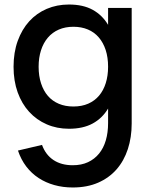

<svg xmlns="http://www.w3.org/2000/svg" viewBox="-20 -575 673 850"><path d="M285 -555Q348 -555 390.5 -531.5Q433 -508 458.5 -465V-540H563V-28.5Q563 33 546 85Q529 137 496 174.8Q463 212.5 414.2 233.8Q365.5 255 302 255Q258.5 255 220.2 244.2Q182 233.5 150.8 213Q119.5 192.5 96.2 162Q73 131.5 59.5 91.5L166 66.5Q182 110.5 216.8 133.5Q251.5 156.5 302 156.5Q340.5 156.5 369.5 143Q398.5 129.5 418.5 105Q438.5 80.5 448.5 46.2Q458.5 12 458.5 -30V-94.5Q433 -51.5 390.2 -28.2Q347.5 -5 285 -5Q232 -5 187 -24.5Q142 -44 109.2 -79.8Q76.5 -115.5 58.2 -166.2Q40 -217 40 -279.5Q40 -343 58.5 -394Q77 -445 109.5 -480.8Q142 -516.5 187 -535.8Q232 -555 285 -555ZM305 -103.5Q342 -103.5 370.5 -116Q399 -128.5 418.5 -151.5Q438 -174.5 448.2 -207Q458.5 -239.5 458.5 -279.5Q458.5 -321 447.8 -353.8Q437 -386.5 417.2 -409.5Q397.5 -432.5 369 -444.5Q340.5 -456.5 305 -456.5Q269 -456.5 240.2 -444Q211.5 -431.5 191.8 -408.2Q172 -385 161.5 -352.2Q151 -319.5 151 -279.5Q151 -238.5 161.8 -205.8Q172.5 -173 192.2 -150.2Q212 -127.5 240.5 -115.5Q269 -103.5 305 -103.5Z"/></svg>

Font: Vela Sans SemBd
Style: Regular
Weight: 600
Designer: Principal design: Mikhail Sharanda - project Manrope.
Design modification: Ravid Balaliev
Foundry: Mikhail Sharanda
Version: Version 1.001